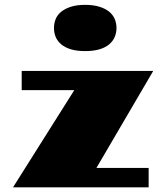

<svg xmlns="http://www.w3.org/2000/svg" viewBox="-20 -779 692 799"><path d="M204.6 -662.1Q204.6 -682.6 211.9 -700.2Q219.2 -717.8 235.1 -730.5Q251 -743.2 275.4 -751Q299.8 -758.8 334.5 -758.8Q368.7 -758.8 393.6 -751Q418.5 -743.2 434.1 -730.5Q449.7 -717.8 457.3 -700.2Q464.8 -682.6 464.8 -662.1Q464.8 -642.6 457.3 -625Q449.7 -607.4 434.1 -594.2Q418.5 -581.1 393.6 -573.7Q368.7 -566.4 334.5 -566.4Q299.8 -566.4 275.4 -573.7Q251 -581.1 235.1 -594.2Q219.2 -607.4 211.9 -625Q204.6 -642.6 204.6 -662.1ZM289.1 -403.8H70.3V-483.9H617.7L381.3 -80.1H598.6V0.5H34.2Z"/></svg>

Font: Poller One
Style: Regular
Weight: 400
Designer: Yvonne Schttler
Foundry: Yvonne Schttler
Version: Version 1.002